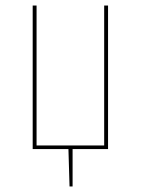

<svg xmlns="http://www.w3.org/2000/svg" viewBox="-20 -538 508 693"><path d="M370 0H242V135H231L227 0H98V-518H112V-13H356V-518H370Z"/></svg>

Font: Fira Sans Compressed Hair
Style: Regular
Weight: 100
Width: 1
Designer: bBox Type GmbH & Carrois Corporate GbR & Edenspiekermann AG
Foundry: bBox Type GmbH & Carrois Corporate GbR & Edenspiekermann AG
Version: Version 4.301